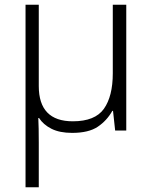

<svg xmlns="http://www.w3.org/2000/svg" viewBox="-20 -552 642 812"><path d="M514 -532V0H467L458 -83H455Q432 -42 393.5 -16Q355 10 285 10Q232 10 197.5 -7.5Q163 -25 145 -53H142Q143 -34 143.5 -7.5Q144 19 144 51V240H88V-532H144V-188Q144 -39 288 -39Q382 -39 419.5 -92Q457 -145 457 -242V-532Z"/></svg>

Font: RS Noto Sans Light
Style: Regular
Weight: 300
Designer: Monotype Design Team
Foundry: Monotype Imaging Inc.
Version: Version 3.10